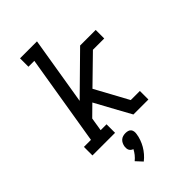

<svg xmlns="http://www.w3.org/2000/svg" viewBox="-288 -831 1177 1177"><g transform="rotate(-45 300.0 -243.0)"><path d="M27 0V-74H88L185 -662H134V-735H281L208 -292L450 -530H585V-456H487L316 -289L433 -74H512V0H382L334 -87L256 -230L186 -161L172 -74H223V0ZM223 249 185 208Q200 196 212 181Q224 166 232 150Q225 148 218.5 143Q212 138 208.5 131Q205 124 204.5 115.5Q204 107 205 99Q207 88 212 77.5Q217 67 225.5 59.5Q234 52 245 49Q256 46 267 46Q278 46 288 49Q298 52 304 59.5Q310 67 311.5 77.5Q313 88 311 99Q308 120 300.5 141Q293 162 282 181Q271 200 256 217.5Q241 235 223 249Z"/></g></svg>

Font: Iosevka Slab Extended Oblique
Style: Regular
Weight: 400
Width: 7
Italic angle: -9°
Monospace: yes
Designer: Belleve Invis
Foundry: Belleve Invis
Version: Version 11.1.0; ttfautohint (v1.8.3)